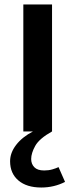

<svg xmlns="http://www.w3.org/2000/svg" viewBox="-20 -586 336 856"><path d="M119 123Q119 145 133 159.5Q147 174 177 174Q197 174 214 169Q231 164 241 159L270 225Q221 250 164 250Q99 250 62 218.5Q25 187 25 133Q25 95 52 60Q79 25 127 0H84V-566H212V0Q155 32 137 64.5Q119 97 119 123Z"/></svg>

Font: Qnwhxotralxmqkhsjrfbfhwcoqn
Style: Regular
Weight: 500
Designer: Carrois Corporate & Edenspiekermann
Foundry: Carrois Corporate GbR & Edenspiekermann AG
Version: Version 2.001